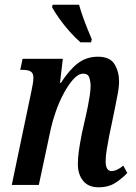

<svg xmlns="http://www.w3.org/2000/svg" viewBox="-20 -786 578 816"><path d="M399 10Q355 10 332.5 -18.5Q310 -47 311 -92Q311 -115 315 -144Q319 -173 328 -219L346 -299Q349 -312 353.5 -334.5Q358 -357 361.5 -380Q365 -403 365 -421Q365 -439 359.5 -456Q354 -473 334 -473Q313 -473 291.5 -449Q270 -425 250.5 -388.5Q231 -352 217 -311.5Q203 -271 196 -239L145 0H30L114 -401Q117 -415 119.5 -430Q122 -445 122 -456Q122 -475 110.5 -482Q99 -489 79 -489H66L76 -536H247L235 -434H239Q275 -490 311.5 -517.5Q348 -545 396 -545Q447 -545 466.5 -513.5Q486 -482 486 -440Q486 -414 479 -380Q472 -346 467 -319L444 -208Q438 -177 433.5 -149.5Q429 -122 429 -101Q429 -59 454 -59Q476 -59 504 -82L521 -51Q502 -30 472 -10Q442 10 399 10ZM322 -606Q300 -625 276 -652Q252 -679 232 -707Q212 -735 201 -756L204 -766H316Q322 -744 331.5 -717Q341 -690 351.5 -664Q362 -638 370 -619L367 -606Z"/></svg>

Font: Noto Serif ExtraCondensed SemiBold
Style: Italic
Weight: 600
Width: 2
Italic angle: -12°
Designer: Monotype Design Team
Foundry: Monotype Imaging Inc.
Version: Version 2.013